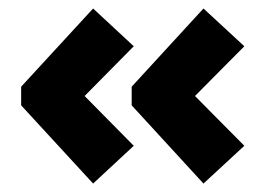

<svg xmlns="http://www.w3.org/2000/svg" viewBox="-20 -561 630 452"><path d="M29.8 -313V-356.9L199.2 -541L294.9 -452.1L179.2 -335L294.9 -217.8L199.2 -128.9ZM290 -313V-356.9L459 -541L555.2 -452.1L439 -335L555.2 -217.8L459 -128.9Z"/></svg>

Font: Syncopate
Style: Bold
Weight: 700
Designer: Astigmatic (AOETI)
Foundry: Astigmatic (AOETI)
Version: Version 1.001 2011